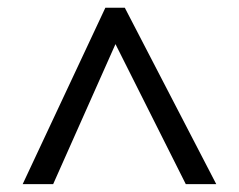

<svg xmlns="http://www.w3.org/2000/svg" viewBox="-20 -739 612 492"><path d="M38.1 -267.1 250 -719.2H299.8L534.2 -267.1H456.1L275.9 -626L116.2 -267.1Z"/></svg>

Font: Noto Sans Southeast Asian
Style: Regular
Weight: 400
Designer: Monotype Design Team
Foundry: Monotype Imaging Inc.
Version: Version 1.06 uh; ttfautohint (v1.4.1)